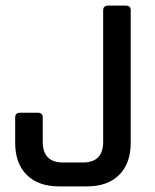

<svg xmlns="http://www.w3.org/2000/svg" viewBox="-20 -663 553 683"><path d="M365 -643H428Q445 -643 445 -627V-155Q445 -82 404 -41Q363 0 290 0H190Q116 0 75 -41Q34 -82 34 -155V-245Q34 -262 52 -262H115Q132 -262 132 -245V-159Q132 -85 204 -85H275Q347 -85 347 -159V-626Q347 -643 365 -643Z"/></svg>

Font: Rajdhani SemiBold
Style: Regular
Weight: 600
Designer: Satya Rajpurohit, Jyotish Sonowal
Foundry: Indian Type Foundry
Version: Version 1.201 February 1, 2022